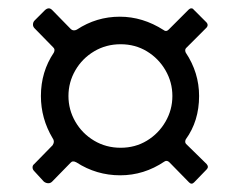

<svg xmlns="http://www.w3.org/2000/svg" viewBox="-20 -603 577 460"><path d="M163 -214Q154 -219 149 -213L105 -168Q101 -164 96 -164Q90 -164 85 -168L62 -193Q58 -197 58 -202Q58 -207 62 -210L106 -255Q109 -260 109 -263Q109 -268 106 -272Q78 -319 78 -373Q78 -431 109 -477Q113 -485 107 -490L63 -535Q59 -539 59 -544Q59 -550 63 -554L87 -578Q92 -583 97 -583Q101 -583 105 -579L150 -533Q156 -528 164 -532Q211 -563 267 -563Q322 -563 372 -531Q378 -526 384 -532L432 -580Q435 -583 438.5 -583Q442 -583 444 -580L475 -549Q480 -543 475 -537L426 -488Q422 -484 425 -477Q457 -429 457 -373Q457 -313 425 -269Q422 -262 426 -258L475 -210Q481 -203 475 -197L445 -166Q439 -160 433 -166L386 -214Q380 -220 374 -216Q325 -183 268 -183Q211 -183 163 -214ZM393 -373Q393 -406 376.5 -434.5Q360 -463 332 -480Q304 -497 269 -497Q234 -497 205.5 -480Q177 -463 160.5 -434.5Q144 -406 144 -373Q144 -340 160.5 -311.5Q177 -283 205.5 -266Q234 -249 269 -249Q304 -249 332 -266Q360 -283 376.5 -311.5Q393 -340 393 -373Z"/></svg>

Font: Libre Franklin
Style: Regular
Weight: 400
Designer: Pablo Impallari, Rodrigo Fuenzalida
Foundry: Impallari Type
Version: Version 1.002; ttfautohint (v1.5)